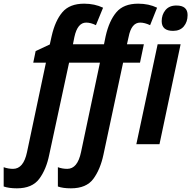

<svg xmlns="http://www.w3.org/2000/svg" viewBox="-133 -785 1041 1045"><path d="M888 -703Q888 -755 827 -755Q788 -755 767.5 -730Q747 -705 747 -670Q747 -617 809 -617Q847 -617 867.5 -641.5Q888 -666 888 -703ZM735 0 850 -544H725L609 0ZM135 57 243 -444H411L308 43Q289 134 233 134Q206 134 182 125V230Q209 240 253 240Q337 240 375 188.5Q413 137 430 57L537 -444H629L650 -544H558L567 -584Q582 -662 630 -662Q654 -662 684 -648L722 -743Q677 -765 619 -765Q540 -765 500.5 -718.5Q461 -672 442 -588L433 -544H264L272 -584Q289 -662 336 -662Q361 -662 389 -648L428 -743Q382 -765 325 -765Q246 -765 206.5 -718.5Q167 -672 148 -588L138 -543L61 -507L48 -444H117L14 43Q-5 134 -62 134Q-88 134 -113 125V230Q-84 240 -41 240Q42 240 80.5 188.5Q119 137 135 57Z"/></svg>

Font: Noto Sans UI SemiCondensed
Style: Bold Italic
Weight: 700
Width: 4
Designer: Monotype Design Team
Foundry: Monotype Imaging Inc.
Version: 1.001